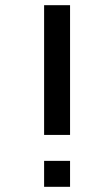

<svg xmlns="http://www.w3.org/2000/svg" viewBox="-20 -720 370 740"><path d="M250 -700V-200H150V-700ZM150 -100H250V0H150Z"/></svg>

Font: SB Skate blade
Style: Regular
Weight: 400
Designer: Valerio Brotto (Silverblur_type)
Version: Version 1.003